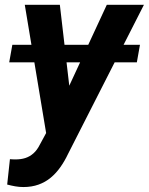

<svg xmlns="http://www.w3.org/2000/svg" viewBox="-20 -548 607 783"><path d="M550.8 -365.2 538.1 -293.9H17.6L30.3 -365.2ZM201.2 -66.4 415.5 -528.3H566.9L257.3 80.1Q243.7 108.9 226.3 133.5Q209 158.2 187 176.5Q165 194.8 137.2 204.8Q109.4 214.8 75.2 214.8Q58.6 214.8 42.2 211.9Q25.9 209 9.3 204.6L20.5 101.1Q25.4 101.6 30.5 101.8Q35.6 102.1 40.5 102.1Q64.9 102.5 83.5 96.4Q102.1 90.3 116.7 77.1Q131.3 64 142.1 42.5ZM224.1 -528.3 269.5 -138.2 263.2 3.9 171.4 14.2 81.1 -528.3Z"/></svg>

Font: Roboto
Style: Bold Italic
Weight: 700
Italic angle: -12°
Designer: Christian Robertson
Foundry: Google
Version: Version 3.0